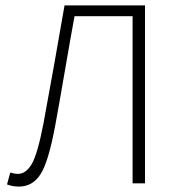

<svg xmlns="http://www.w3.org/2000/svg" viewBox="-20 -679 654 711"><path d="M50 12Q27 12 6 4L18 -40Q35 -35 46 -35Q76 -35 97.5 -71.5Q119 -108 141 -222Q178 -422 219 -659H517V0H471V-619H256Q244 -555 221 -421Q198 -287 185 -217Q160 -81 130.5 -34.5Q101 12 50 12Z"/></svg>

Font: Toshiba Sans Light
Style: Regular
Weight: 300
Designer: Paul D. Hunt
Foundry: Toshiba Corporation
Version: Version 2.020;PS 2.0;hotconv 1.0.86;makeotf.lib2.5.63406